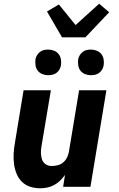

<svg xmlns="http://www.w3.org/2000/svg" viewBox="-20 -1006 640 1034"><path d="M197 8Q168 8 142 -0.5Q116 -9 97.5 -27.5Q79 -46 69 -71Q59 -96 55.5 -123Q52 -150 53.5 -178.5Q55 -207 60 -235L107 -520H254L203 -216Q200 -198 200.5 -180Q201 -162 206.5 -146.5Q212 -131 226 -121.5Q240 -112 258 -112Q274 -112 290.5 -116Q307 -120 320 -131Q333 -142 340.5 -157Q348 -172 351 -188L406 -520H553L467 0H320L330 -64Q318 -47 303.5 -33Q289 -19 271.5 -9.5Q254 0 234.5 4Q215 8 197 8ZM469 -601Q453 -601 438 -607Q423 -613 413.5 -625Q404 -637 401.5 -653.5Q399 -670 401 -687Q403 -698 409.5 -708.5Q416 -719 425.5 -726.5Q435 -734 446.5 -736.5Q458 -739 470 -739Q486 -739 501 -733Q516 -727 525.5 -715Q535 -703 538 -686.5Q541 -670 538 -653Q536 -642 530 -631.5Q524 -621 514 -613.5Q504 -606 492.5 -603.5Q481 -601 469 -601ZM239 -601Q223 -601 208 -607Q193 -613 183.5 -625Q174 -637 171.5 -653.5Q169 -670 171 -687Q173 -698 179.5 -708.5Q186 -719 195.5 -726.5Q205 -734 216.5 -736.5Q228 -739 240 -739Q256 -739 271 -733Q286 -727 295.5 -715Q305 -703 308 -686.5Q311 -670 308 -653Q306 -642 300 -631.5Q294 -621 284 -613.5Q274 -606 262.5 -603.5Q251 -601 239 -601ZM314 -805 233 -944 297 -982 387 -871 514 -986 568 -940 440 -805Z"/></svg>

Font: Iosevka Aile Heavy Oblique
Style: Regular
Weight: 900
Italic angle: -9°
Designer: Belleve Invis
Foundry: Belleve Invis
Version: Version 31.1.0; ttfautohint (v1.8.4)